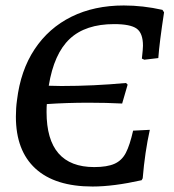

<svg xmlns="http://www.w3.org/2000/svg" viewBox="-20 -670 637 701"><path d="M498 -456Q502 -492 502 -503Q502 -549 479 -565.5Q456 -582 397 -582Q292 -582 234.5 -528Q177 -474 158 -357L204 -356Q322 -356 440 -367L446 -361L426 -292Q369 -295 304 -295Q224 -295 151 -290Q150 -280 150 -261Q150 -60 324 -60Q371 -60 398 -72Q425 -84 439.5 -112Q454 -140 466 -193L527 -196Q509 -115 501 -19L497 -12Q394 11 318 11Q181 11 109.5 -54.5Q38 -120 38 -244Q38 -276 42 -304Q55 -413 106.5 -490.5Q158 -568 241 -609Q324 -650 432 -650Q502 -650 573 -634L579 -625Q562 -514 558 -458L507 -452Z"/></svg>

Font: Alegreya Medium
Style: Italic
Weight: 500
Italic angle: -7°
Designer: Juan Pablo del Peral
Foundry: Huerta Tipografica
Version: Version 2.008; ttfautohint (v1.8)